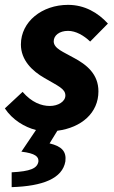

<svg xmlns="http://www.w3.org/2000/svg" viewBox="-25 -529 471 790"><path d="M23 241C152 237 232 205 244 135C249 94 229 73 179 61L211 9C311 -4 380 -65 380 -153C380 -224 332 -263 277 -292C237 -315 196 -329 196 -359C196 -383 219 -402 255 -402C287 -402 320 -383 346 -358L419 -432C378 -477 323 -509 255 -509C148 -509 61 -440 61 -346C61 -282 107 -237 158 -208C214 -175 244 -164 244 -136C244 -111 214 -93 180 -93C145 -93 105 -108 68 -151L-5 -83C26 -36 76 -6 123 6L63 95C121 102 135 116 133 136C128 164 100 176 23 180Z"/></svg>

Font: Source Sans Pro
Style: Bold Italic
Weight: 700
Italic angle: -11°
Designer: Paul D. Hunt
Foundry: Adobe Systems Incorporated
Version: Version 3.006;hotconv 1.0.111;makeotfexe 2.5.65597